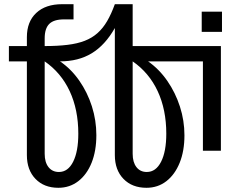

<svg xmlns="http://www.w3.org/2000/svg" viewBox="-20 -720 1125 917"><path d="M943.4 -664.4V-567.9H1040.2V-664.4ZM613.6 -426.9Q692.2 -372.5 733.2 -284.3Q774.2 -196.1 774.2 -81.5Q774.2 3.4 749.4 52.4Q724.5 101.4 681.1 101.4Q649.7 101.4 631.7 78.2Q613.6 55 613.6 14.5ZM193.4 -426.9Q272 -372.5 313 -284.3Q354 -196.1 354 -81.5Q354 3.4 329.4 52.4Q304.7 101.4 261.5 101.4Q229.9 101.4 211.6 78.2Q193.4 55 193.4 14.5ZM687.2 -426.9H949.1V0H1035V-500H613.6V-700H528.5Q511.5 -653 491.6 -619Q471.7 -585 445.7 -561.9Q419.7 -538.8 384.6 -525.1Q349.5 -511.5 302.4 -505.8Q255.2 -500 193.4 -500V-536.8Q193.4 -584.1 215.3 -605.8Q237.2 -627.4 285.4 -627.4H331.2V-700H276.9Q197.7 -700 153.1 -658.2Q108.4 -616.4 108.4 -542.5V-500H22.5V-426.9H108.4V20.8Q108.4 91.8 149.4 134.3Q190.4 176.9 258.7 176.9Q313.1 176.9 354 145.2Q394.9 113.6 417.6 57.1Q440.2 0.6 440.2 -74.5Q440.2 -145.1 418.9 -212.1Q397.5 -279.1 358.6 -334.9Q319.6 -390.8 266.7 -426.9Q354.5 -426.9 418.2 -465.6Q482 -504.4 528.5 -586.1V20.8Q528.5 91.8 569.7 134.3Q610.9 176.9 679.6 176.9Q733.7 176.9 774.5 145.4Q815.2 113.9 838.1 57.5Q860.9 1.1 860.9 -73.7Q860.9 -143.9 839.4 -210.8Q817.9 -277.6 779 -333.8Q740.1 -390 687.2 -426.9Z"/></svg>

Font: Overused Grotesk Light
Style: Regular
Weight: 300
Designer: RandomMaerks
Version: Version 0.005